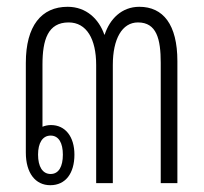

<svg xmlns="http://www.w3.org/2000/svg" viewBox="-20 -539 600 565"><path d="M128 6C173 6 199 -29 199 -84C199 -137 172 -171 130 -171C121 -171 112 -169 105 -166V-349C105 -422 121 -473 182 -473C235 -473 263 -424 263 -348V0H312V-348C312 -424 339 -473 386 -473C441 -473 453 -424 453 -354V0H502V-359C502 -467 460 -519 390 -519C338 -519 303 -483 288 -437H287C271 -483 234 -519 179 -519C102 -519 56 -463 56 -354V-90C56 -30 84 6 128 6ZM129 -27C105 -27 92 -49 92 -84C92 -118 105 -140 129 -140C153 -140 165 -118 165 -84C165 -49 153 -27 129 -27Z"/></svg>

Font: Noto Sans Thai Looped ExtraCondensed Light
Style: Regular
Weight: 300
Width: 2
Designer: Sasikarn Vongin, Ben Mitchell
Foundry: The Fontpad Ltd
Version: Version 1.001